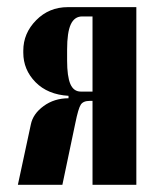

<svg xmlns="http://www.w3.org/2000/svg" viewBox="-20 -515 430 535"><path d="M359.9 -495.1V0H237.8V-233.9H230Q211.9 -233.9 205.1 -223.4Q198.2 -212.9 189.9 -171.9L153.8 0H29.8L65.9 -168Q71.8 -197.8 101.6 -219.5Q131.3 -241.2 170.9 -241.2V-248Q112.8 -251.5 78.9 -286.1Q44.9 -320.8 44.9 -368.2V-374Q44.9 -422.4 80.8 -458.7Q116.7 -495.1 168.9 -495.1ZM167 -346.2Q167 -302.2 176 -281Q185.1 -259.8 205.1 -259.8H237.8V-469.2H209Q187.5 -469.2 177.2 -447Q167 -424.8 167 -377Z"/></svg>

Font: Moniqa Black Heading
Style: Regular
Weight: 900
Designer: Rajesh Rajput
Foundry: Rajesh Rajput
Version: Version 1.000